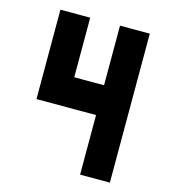

<svg xmlns="http://www.w3.org/2000/svg" viewBox="-104 -768 754 851"><g transform="rotate(15 273.5 -342.0)"><path d="M68.4 -683.6H205.1V-410.2H341.8V-683.6H478.5V0H341.8V-273.4H68.4Z"/></g></svg>

Font: DatCub
Style: Bold
Weight: 700
Designer: GGBot
Version: 1.00